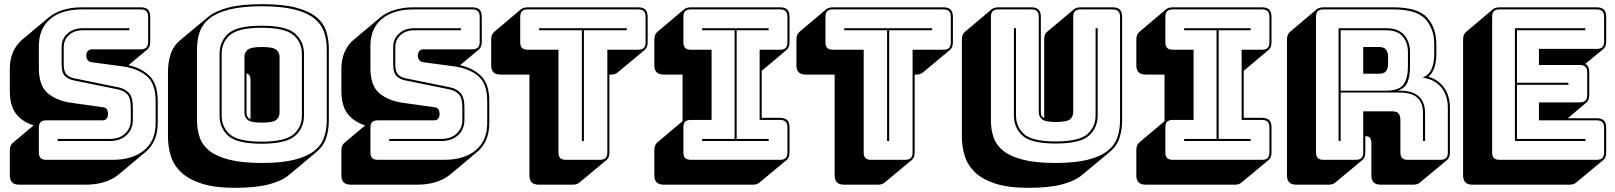

<svg xmlns="http://www.w3.org/2000/svg" viewBox="-20 -765 7732 919"><path d="M73 119Q49 119 38 108Q27 97 27 73V-44Q27 -57 30.5 -66Q34 -75 41 -81L141 -165Q88 -181 57.5 -219.5Q27 -258 27 -330V-435Q27 -480 42 -515Q57 -550 85 -574L215 -683Q242 -705 282 -717.5Q322 -730 373 -730H653Q677 -730 688 -719Q699 -708 699 -684V-565Q699 -552 695.5 -543Q692 -534 685 -528L595 -453Q658 -439 696.5 -400.5Q735 -362 735 -281V-176Q735 -131 720 -96Q705 -61 676 -37L547 71Q519 94 479 106.5Q439 119 389 119ZM518 0Q614 0 669.5 -45.5Q725 -91 725 -176V-281Q725 -365 682 -401Q639 -437 569 -447L420 -467Q407 -468 400 -477Q393 -486 393 -499Q393 -512 400 -520.5Q407 -529 420 -529H653Q672 -529 680.5 -537.5Q689 -546 689 -565V-684Q689 -703 680.5 -711.5Q672 -720 653 -720H373Q276 -720 221 -674.5Q166 -629 166 -544V-439Q166 -355 208.5 -319Q251 -283 321 -273L471 -252Q484 -251 490.5 -243Q497 -235 497 -218Q497 -206 490.5 -197.5Q484 -189 471 -189H202Q183 -189 174.5 -180.5Q166 -172 166 -153V-36Q166 -17 174.5 -8.5Q183 0 202 0ZM599 -630V-620H377Q335 -620 310 -597Q285 -574 285 -539V-457Q285 -422 299 -408Q313 -394 336 -390L547 -347Q577 -341 596.5 -321Q616 -301 616 -249V-191Q616 -147 586 -118.5Q556 -90 505 -90H256V-100H505Q551 -100 578.5 -125.5Q606 -151 606 -191V-249Q606 -296 589.5 -313.5Q573 -331 545 -337L334 -380Q308 -385 291.5 -400.5Q275 -416 275 -457V-539Q275 -579 303 -604.5Q331 -630 377 -630Z M1365 71Q1330 101 1267 117.5Q1204 134 1105 134Q1007 134 944.5 113.5Q882 93 846.5 59Q811 25 797.5 -19Q784 -63 784 -110V-421Q784 -467 797 -506.5Q810 -546 844 -574L974 -682Q1009 -712 1071.5 -728.5Q1134 -745 1234 -745Q1332 -745 1394.5 -729Q1457 -713 1492.5 -684.5Q1528 -656 1541 -616.5Q1554 -577 1554 -530V-189Q1554 -143 1541 -104Q1528 -65 1494 -37ZM1544 -189V-530Q1544 -576 1530.5 -613.5Q1517 -651 1482.5 -678Q1448 -705 1387.5 -720Q1327 -735 1234 -735Q1141 -735 1080 -720Q1019 -705 984.5 -678Q950 -651 936.5 -613.5Q923 -576 923 -530V-189Q923 -143 936.5 -105.5Q950 -68 984.5 -41.5Q1019 -15 1080 0Q1141 15 1234 15Q1327 15 1387.5 0Q1448 -15 1482.5 -41.5Q1517 -68 1530.5 -105.5Q1544 -143 1544 -189ZM1435 -212Q1435 -152 1392 -114.5Q1349 -77 1232 -77Q1115 -77 1073 -114.5Q1031 -152 1031 -212V-507Q1031 -567 1073 -604.5Q1115 -642 1232 -642Q1349 -642 1392 -604.5Q1435 -567 1435 -507ZM1041 -212Q1041 -156 1081 -121.5Q1121 -87 1232 -87Q1343 -87 1384 -121.5Q1425 -156 1425 -212V-507Q1425 -563 1384 -597.5Q1343 -632 1232 -632Q1121 -632 1081 -597.5Q1041 -563 1041 -507ZM1150 -225V-494Q1150 -513 1165 -526.5Q1180 -540 1234 -540Q1288 -540 1303 -526.5Q1318 -513 1318 -494V-225Q1318 -205 1303 -191.5Q1288 -178 1234 -178Q1180 -178 1165 -191.5Q1150 -205 1150 -225ZM1160 -225Q1160 -215 1164 -207.5Q1168 -200 1179 -195V-385Q1179 -395 1175 -402.5Q1171 -410 1160 -414Z M1660 119Q1636 119 1625 108Q1614 97 1614 73V-44Q1614 -57 1617.5 -66Q1621 -75 1628 -81L1728 -165Q1675 -181 1644.5 -219.5Q1614 -258 1614 -330V-435Q1614 -480 1629 -515Q1644 -550 1672 -574L1802 -683Q1829 -705 1869 -717.5Q1909 -730 1960 -730H2240Q2264 -730 2275 -719Q2286 -708 2286 -684V-565Q2286 -552 2282.5 -543Q2279 -534 2272 -528L2182 -453Q2245 -439 2283.5 -400.5Q2322 -362 2322 -281V-176Q2322 -131 2307 -96Q2292 -61 2263 -37L2134 71Q2106 94 2066 106.5Q2026 119 1976 119ZM2105 0Q2201 0 2256.5 -45.5Q2312 -91 2312 -176V-281Q2312 -365 2269 -401Q2226 -437 2156 -447L2007 -467Q1994 -468 1987 -477Q1980 -486 1980 -499Q1980 -512 1987 -520.5Q1994 -529 2007 -529H2240Q2259 -529 2267.5 -537.5Q2276 -546 2276 -565V-684Q2276 -703 2267.5 -711.5Q2259 -720 2240 -720H1960Q1863 -720 1808 -674.5Q1753 -629 1753 -544V-439Q1753 -355 1795.5 -319Q1838 -283 1908 -273L2058 -252Q2071 -251 2077.5 -243Q2084 -235 2084 -218Q2084 -206 2077.5 -197.5Q2071 -189 2058 -189H1789Q1770 -189 1761.5 -180.5Q1753 -172 1753 -153V-36Q1753 -17 1761.5 -8.5Q1770 0 1789 0ZM2186 -630V-620H1964Q1922 -620 1897 -597Q1872 -574 1872 -539V-457Q1872 -422 1886 -408Q1900 -394 1923 -390L2134 -347Q2164 -341 2183.5 -321Q2203 -301 2203 -249V-191Q2203 -147 2173 -118.5Q2143 -90 2092 -90H1843V-100H2092Q2138 -100 2165.5 -125.5Q2193 -151 2193 -191V-249Q2193 -296 2176.5 -313.5Q2160 -331 2132 -337L1921 -380Q1895 -385 1878.5 -400.5Q1862 -416 1862 -457V-539Q1862 -579 1890 -604.5Q1918 -630 1964 -630Z M2722 119H2560Q2536 119 2525 108Q2514 97 2514 73V-408H2377Q2353 -408 2342 -419Q2331 -430 2331 -454V-575Q2331 -588 2334.5 -597Q2338 -606 2345 -612L2474 -721Q2479 -725 2487.5 -727.5Q2496 -730 2506 -730H3034Q3058 -730 3069 -719Q3080 -708 3080 -684V-563Q3080 -550 3076.5 -541Q3073 -532 3066 -526L2936 -418Q2932 -414 2923.5 -411Q2915 -408 2905 -408H2897V-36Q2897 -23 2893.5 -14Q2890 -5 2883 1L2753 109Q2749 113 2740.5 116Q2732 119 2722 119ZM2851 0Q2870 0 2878.5 -8.5Q2887 -17 2887 -36V-527H3034Q3053 -527 3061.5 -535.5Q3070 -544 3070 -563V-684Q3070 -703 3061.5 -711.5Q3053 -720 3034 -720H2506Q2487 -720 2478.5 -711.5Q2470 -703 2470 -684V-563Q2470 -544 2478.5 -535.5Q2487 -527 2506 -527H2653V-36Q2653 -17 2661.5 -8.5Q2670 0 2689 0ZM2765 -90V-620H2560V-630H2980V-620H2775V-90Z M3584 119H3158Q3134 119 3123 108Q3112 97 3112 73V-46Q3112 -59 3115.5 -68Q3119 -77 3126 -83L3247 -185V-408H3158Q3134 -408 3123 -419Q3112 -430 3112 -454V-575Q3112 -588 3115.5 -597Q3119 -606 3126 -612L3255 -721Q3260 -725 3268.5 -727.5Q3277 -730 3287 -730H3713Q3737 -730 3748 -719Q3759 -708 3759 -684V-563Q3759 -550 3755.5 -541Q3752 -532 3745 -526L3626 -426V-201H3713Q3737 -201 3748 -190Q3759 -179 3759 -155V-36Q3759 -23 3755.5 -14Q3752 -5 3745 1L3615 109Q3611 113 3602.5 116Q3594 119 3584 119ZM3287 0H3713Q3732 0 3740.5 -8.5Q3749 -17 3749 -36V-155Q3749 -174 3740.5 -182.5Q3732 -191 3713 -191H3616V-527H3713Q3732 -527 3740.5 -535.5Q3749 -544 3749 -563V-684Q3749 -703 3740.5 -711.5Q3732 -720 3713 -720H3287Q3268 -720 3259.5 -711.5Q3251 -703 3251 -684V-563Q3251 -544 3259.5 -535.5Q3268 -527 3287 -527H3386V-191H3287Q3268 -191 3259.5 -182.5Q3251 -174 3251 -155V-36Q3251 -17 3259.5 -8.5Q3268 0 3287 0ZM3659 -90H3341V-100H3496V-620H3341V-630H3659V-620H3506V-100H3659Z M4183 119H4021Q3997 119 3986 108Q3975 97 3975 73V-408H3838Q3814 -408 3803 -419Q3792 -430 3792 -454V-575Q3792 -588 3795.5 -597Q3799 -606 3806 -612L3935 -721Q3940 -725 3948.5 -727.5Q3957 -730 3967 -730H4495Q4519 -730 4530 -719Q4541 -708 4541 -684V-563Q4541 -550 4537.5 -541Q4534 -532 4527 -526L4397 -418Q4393 -414 4384.5 -411Q4376 -408 4366 -408H4358V-36Q4358 -23 4354.5 -14Q4351 -5 4344 1L4214 109Q4210 113 4201.5 116Q4193 119 4183 119ZM4312 0Q4331 0 4339.5 -8.5Q4348 -17 4348 -36V-527H4495Q4514 -527 4522.5 -535.5Q4531 -544 4531 -563V-684Q4531 -703 4522.5 -711.5Q4514 -720 4495 -720H3967Q3948 -720 3939.5 -711.5Q3931 -703 3931 -684V-563Q3931 -544 3939.5 -535.5Q3948 -527 3967 -527H4114V-36Q4114 -17 4122.5 -8.5Q4131 0 4150 0ZM4226 -90V-620H4021V-630H4441V-620H4236V-90Z M4903 134Q4806 134 4743.5 113.5Q4681 93 4646 59Q4611 25 4597.5 -19Q4584 -63 4584 -110V-575Q4584 -588 4587.5 -597Q4591 -606 4598 -612L4727 -721Q4732 -725 4740.5 -727.5Q4749 -730 4759 -730H4916Q4940 -730 4951 -719Q4962 -708 4962 -684V-228Q4962 -219 4965 -211.5Q4968 -204 4978 -200V-575Q4978 -588 4981 -597Q4984 -606 4990 -611L4991 -612L5121 -721Q5126 -725 5134 -727.5Q5142 -730 5153 -730H5305Q5329 -730 5340 -719Q5351 -708 5351 -684V-189Q5351 -143 5338 -104Q5325 -65 5291 -37L5161 71Q5126 101 5064 117.5Q5002 134 4903 134ZM5341 -189V-684Q5341 -703 5332.5 -711.5Q5324 -720 5305 -720H5153Q5134 -720 5125.5 -711.5Q5117 -703 5117 -684V-228Q5117 -208 5102 -194.5Q5087 -181 5034 -181Q4982 -181 4967 -194.5Q4952 -208 4952 -228V-684Q4952 -703 4943.5 -711.5Q4935 -720 4916 -720H4759Q4740 -720 4731.5 -711.5Q4723 -703 4723 -684V-189Q4723 -143 4736.5 -105.5Q4750 -68 4784.5 -41.5Q4819 -15 4879 0Q4939 15 5032 15Q5125 15 5185 0Q5245 -15 5279.5 -41.5Q5314 -68 5327.5 -105.5Q5341 -143 5341 -189ZM4833 -630H4843V-213Q4843 -157 4882.5 -122.5Q4922 -88 5033 -88Q5144 -88 5184 -122.5Q5224 -157 5224 -213V-630H5234V-213Q5234 -153 5192 -115.5Q5150 -78 5033 -78Q4916 -78 4874.5 -115.5Q4833 -153 4833 -213Z M5891 119H5465Q5441 119 5430 108Q5419 97 5419 73V-46Q5419 -59 5422.5 -68Q5426 -77 5433 -83L5554 -185V-408H5465Q5441 -408 5430 -419Q5419 -430 5419 -454V-575Q5419 -588 5422.5 -597Q5426 -606 5433 -612L5562 -721Q5567 -725 5575.5 -727.5Q5584 -730 5594 -730H6020Q6044 -730 6055 -719Q6066 -708 6066 -684V-563Q6066 -550 6062.5 -541Q6059 -532 6052 -526L5933 -426V-201H6020Q6044 -201 6055 -190Q6066 -179 6066 -155V-36Q6066 -23 6062.5 -14Q6059 -5 6052 1L5922 109Q5918 113 5909.5 116Q5901 119 5891 119ZM5594 0H6020Q6039 0 6047.5 -8.5Q6056 -17 6056 -36V-155Q6056 -174 6047.5 -182.5Q6039 -191 6020 -191H5923V-527H6020Q6039 -527 6047.5 -535.5Q6056 -544 6056 -563V-684Q6056 -703 6047.5 -711.5Q6039 -720 6020 -720H5594Q5575 -720 5566.5 -711.5Q5558 -703 5558 -684V-563Q5558 -544 5566.5 -535.5Q5575 -527 5594 -527H5693V-191H5594Q5575 -191 5566.5 -182.5Q5558 -174 5558 -155V-36Q5558 -17 5566.5 -8.5Q5575 0 5594 0ZM5966 -90H5648V-100H5803V-620H5648V-630H5966V-620H5813V-100H5966Z M6615 -620H6397V-331H6615Q6677 -331 6698 -361Q6719 -391 6719 -446V-516Q6719 -562 6693.5 -591Q6668 -620 6615 -620ZM6505 -540H6580Q6606 -540 6615 -526.5Q6624 -513 6624 -493V-459Q6624 -439 6615 -425.5Q6606 -412 6580 -412H6505ZM6397 -90H6387V-630H6615Q6673 -630 6701 -597.5Q6729 -565 6729 -516V-447Q6729 -401 6717 -371.5Q6705 -342 6669 -331H6680Q6741 -331 6771 -303.5Q6801 -276 6801 -224V-90H6791V-224Q6791 -273 6764 -297.5Q6737 -322 6680 -322H6397ZM6469 0Q6488 0 6496.5 -8.5Q6505 -17 6505 -36V-232H6645Q6666 -232 6674.5 -221.5Q6683 -211 6683 -189V-36Q6683 -17 6691.5 -8.5Q6700 0 6719 0H6874Q6893 0 6901.5 -8.5Q6910 -17 6910 -36V-248Q6910 -311 6876.5 -349Q6843 -387 6789 -393Q6820 -406 6832.5 -435.5Q6845 -465 6845 -507V-553Q6845 -627 6802.5 -673.5Q6760 -720 6648 -720H6315Q6296 -720 6287.5 -711.5Q6279 -703 6279 -684V-36Q6279 -17 6287.5 -8.5Q6296 0 6315 0ZM6501 1 6371 109Q6367 113 6358.5 116Q6350 119 6340 119H6186Q6162 119 6151 108Q6140 97 6140 73V-575Q6140 -588 6143.5 -597Q6147 -606 6154 -612L6283 -721Q6288 -725 6296.5 -727.5Q6305 -730 6315 -730H6648Q6767 -730 6811 -680.5Q6855 -631 6855 -553V-507Q6855 -470 6846 -442.5Q6837 -415 6817 -398H6816Q6863 -385 6891.5 -346Q6920 -307 6920 -248V-36Q6920 -23 6916.5 -14Q6913 -5 6906 1L6776 109Q6772 113 6763.5 116Q6755 119 6745 119H6590Q6566 119 6555 108Q6544 97 6544 73V-80Q6544 -96 6538 -104.5Q6532 -113 6516 -113H6515V-36Q6515 -23 6511.5 -14Q6508 -5 6501 1Z M7493 119H7029Q7005 119 6994 108Q6983 97 6983 73V-575Q6983 -588 6986.5 -597Q6990 -606 6997 -612L7126 -721Q7131 -725 7139.5 -727.5Q7148 -730 7158 -730H7622Q7646 -730 7657 -719Q7668 -708 7668 -684V-567Q7668 -554 7664.5 -545Q7661 -536 7654 -530L7568 -459Q7578 -454 7582.5 -444Q7587 -434 7587 -418V-311Q7587 -298 7583.5 -289Q7580 -280 7573 -274L7484 -199H7622Q7646 -199 7657 -188Q7668 -177 7668 -153V-36Q7668 -23 7664.5 -14Q7661 -5 7654 1L7524 109Q7520 113 7511.5 116Q7503 119 7493 119ZM7622 0Q7641 0 7649.5 -8.5Q7658 -17 7658 -36V-153Q7658 -172 7649.5 -180.5Q7641 -189 7622 -189H7346V-275H7541Q7560 -275 7568.5 -283.5Q7577 -292 7577 -311V-418Q7577 -437 7568.5 -445.5Q7560 -454 7541 -454H7346V-531H7622Q7641 -531 7649.5 -539.5Q7658 -548 7658 -567V-684Q7658 -703 7649.5 -711.5Q7641 -720 7622 -720H7158Q7139 -720 7130.5 -711.5Q7122 -703 7122 -684V-36Q7122 -17 7130.5 -8.5Q7139 0 7158 0ZM7568 -100V-90H7231V-630H7568V-620H7241V-369H7487V-359H7241V-100Z"/></svg>

Font: Bungee Shade
Style: Regular
Weight: 400
Designer: David Jonathan Ross
Foundry: David Jonathan Ross
Version: Version 1.000;PS 1.0;hotconv 1.0.72;makeotf.lib2.5.5900